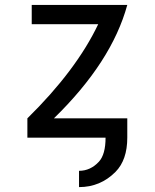

<svg xmlns="http://www.w3.org/2000/svg" viewBox="-20 -557 626 777"><path d="M90.8 0V-78.1Q288.6 -272.5 377.4 -459H108.4V-537.1H495.1Q432.1 -306.2 198.2 -78.1H495.1V0Q495.1 90.3 447.3 138.7Q386.2 200.2 299.8 200.2V134.3Q346.2 134.3 380.4 97.2Q407.2 67.9 407.2 0Z"/></svg>

Font: Consola Mono
Style: Book
Weight: 400
Monospace: yes
Version: Version 2.001